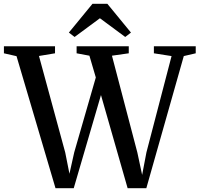

<svg xmlns="http://www.w3.org/2000/svg" viewBox="-40 -985 1044 1005"><path d="M-19.5 -706V-743H248V-706L164 -692L301.5 -186.5L323.5 -75.5L348.5 -187.5L461.5 -579.5L428 -693.5L361 -706V-743H634V-706L546 -693.5L679 -186.5L704 -69.5L726.5 -187.5L858 -691.5L765.5 -706V-743H984.5V-706L922 -691.5L726 0H628L488.5 -487.5L346 0H250.5L46.5 -691ZM350.5 -791.5 320.5 -814.5 444 -965H522L645.5 -814.5L615.5 -791.5L483 -889.5Z"/></svg>

Font: Merriweather 72pt Medium
Style: Regular
Weight: 500
Version: Version 2.100